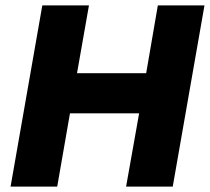

<svg xmlns="http://www.w3.org/2000/svg" viewBox="-20 -688 774 708"><path d="M19 0 136 -668H308L264 -418H519L562 -668H734L617 0H445L493 -270H238L191 0Z"/></svg>

Font: Gantari ExtraBold
Style: Italic
Weight: 800
Italic angle: -10°
Designer: Anugrah Pasau
Foundry: Lafontype
Version: Version 1.000